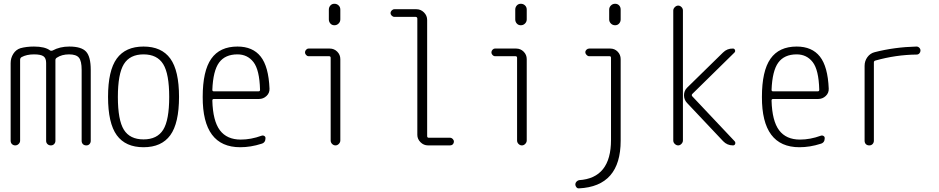

<svg xmlns="http://www.w3.org/2000/svg" viewBox="-20 -780 5040 1030"><path d="M61.5 0Q51.8 0 44.4 -6.8Q37.1 -13.7 37.1 -25.4V-441.4Q37.1 -468.8 51.3 -491.2Q65.4 -513.7 89.8 -521.5Q122.1 -530.3 162.1 -530.3Q220.7 -530.3 248 -509.8Q253.9 -505.9 261.7 -508.8Q300.8 -530.3 351.6 -530.3Q417 -530.3 441.9 -502.9Q466.8 -475.6 466.8 -405.3V-24.4Q466.8 -14.6 460.4 -7.3Q454.1 0 442.9 0Q431.6 0 424.8 -6.8Q418 -13.7 418 -24.4V-405.3Q418 -453.1 403.3 -470.7Q388.7 -488.3 350.6 -488.3Q311.5 -488.3 285.2 -470.7Q277.3 -465.8 277.3 -458V-24.4Q277.3 -14.6 270.5 -7.3Q263.7 0 252.9 0Q242.2 0 234.9 -6.8Q227.5 -13.7 227.5 -24.4V-442.4Q227.5 -467.8 213.4 -478Q199.2 -488.3 162.1 -488.3Q123 -488.3 95.7 -473.6Q87.9 -468.8 87.9 -459V-25.4Q87.9 -15.6 80.1 -7.8Q72.3 0 61.5 0Z M855.5 -436Q823.2 -488.3 750 -488.3Q676.8 -488.3 644.5 -436Q612.3 -383.8 612.3 -259.8Q612.3 -135.7 644.5 -84Q676.8 -32.2 750 -32.2Q823.2 -32.2 855.5 -84Q887.7 -135.7 887.7 -259.8Q887.7 -383.8 855.5 -436ZM893.6 -54.7Q846.7 9.8 750 9.8Q653.3 9.8 606.4 -54.7Q559.6 -119.1 559.6 -260.3Q559.6 -401.4 606.4 -465.8Q653.3 -530.3 750 -530.3Q846.7 -530.3 893.6 -465.8Q940.4 -401.4 940.4 -260.3Q940.4 -119.1 893.6 -54.7Z M1253.9 -488.3Q1187.5 -488.3 1155.3 -444.3Q1123 -400.4 1119.1 -297.9Q1119.1 -290 1127 -290H1367.2Q1375 -290 1375 -298.8Q1372.1 -405.3 1339.8 -446.8Q1307.6 -488.3 1253.9 -488.3ZM1268.6 9.8Q1066.4 9.8 1067.4 -259.8Q1067.4 -399.4 1113.3 -464.8Q1159.2 -530.3 1253.9 -530.3Q1335.9 -530.3 1378.4 -476.6Q1420.9 -422.9 1425.8 -304.7Q1426.8 -281.2 1409.7 -265.1Q1392.6 -249 1369.1 -249H1127Q1119.1 -249 1119.1 -240.2Q1122.1 -130.9 1159.7 -81.1Q1197.3 -31.2 1271.5 -31.2Q1326.2 -31.2 1382.8 -51.8Q1390.6 -54.7 1397.5 -50.8Q1404.3 -46.9 1404.3 -39.1Q1404.3 -14.6 1382.8 -8.8Q1325.2 9.8 1268.6 9.8Z M1635.7 -478.5Q1627.9 -478.5 1622.1 -484.9Q1616.2 -491.2 1616.2 -499Q1616.2 -506.8 1622.1 -513.2Q1627.9 -519.5 1635.7 -519.5H1749Q1772.5 -519.5 1789.1 -502.9Q1805.7 -486.3 1805.7 -462.9V-26.4Q1805.7 -16.6 1797.9 -8.3Q1790 0 1779.8 0Q1769.5 0 1761.7 -7.8Q1753.9 -15.6 1753.9 -26.4V-469.7Q1753.9 -478.5 1745.1 -478.5ZM1744.1 -728.5Q1744.1 -741.2 1752.4 -750.5Q1760.7 -759.8 1773.9 -759.8Q1787.1 -759.8 1796.4 -751Q1805.7 -742.2 1805.7 -728.5V-675.8Q1805.7 -663.1 1796.4 -653.8Q1787.1 -644.5 1773.9 -644.5Q1760.7 -644.5 1752.4 -653.8Q1744.1 -663.1 1744.1 -675.8Z M2095.7 -689.5Q2087.9 -689.5 2081.5 -695.8Q2075.2 -702.1 2075.2 -710Q2075.2 -717.8 2081.5 -724.1Q2087.9 -730.5 2095.7 -730.5H2213.9Q2237.3 -730.5 2254.4 -713.4Q2271.5 -696.3 2271.5 -672.9V-49.8Q2271.5 -41 2280.3 -41H2394.5Q2402.3 -41 2408.7 -34.7Q2415 -28.3 2415 -20Q2415 -11.7 2409.2 -5.9Q2403.3 0 2394.5 0H2276.4Q2252.9 0 2235.8 -17.1Q2218.8 -34.2 2218.8 -56.6V-679.7Q2218.8 -688.5 2210 -689.5Z M2635.7 -478.5Q2627.9 -478.5 2622.1 -484.9Q2616.2 -491.2 2616.2 -499Q2616.2 -506.8 2622.1 -513.2Q2627.9 -519.5 2635.7 -519.5H2749Q2772.5 -519.5 2789.1 -502.9Q2805.7 -486.3 2805.7 -462.9V-26.4Q2805.7 -16.6 2797.9 -8.3Q2790 0 2779.8 0Q2769.5 0 2761.7 -7.8Q2753.9 -15.6 2753.9 -26.4V-469.7Q2753.9 -478.5 2745.1 -478.5ZM2744.1 -728.5Q2744.1 -741.2 2752.4 -750.5Q2760.7 -759.8 2773.9 -759.8Q2787.1 -759.8 2796.4 -751Q2805.7 -742.2 2805.7 -728.5V-675.8Q2805.7 -663.1 2796.4 -653.8Q2787.1 -644.5 2773.9 -644.5Q2760.7 -644.5 2752.4 -653.8Q2744.1 -663.1 2744.1 -675.8Z M3085.9 230.5Q3078.1 231.4 3072.3 224.6Q3066.4 217.8 3066.4 209Q3066.4 201.2 3072.3 194.8Q3078.1 188.5 3085.9 186.5Q3257.8 175.8 3257.8 -29.3V-469.7Q3257.8 -478.5 3250 -478.5H3140.6Q3132.8 -478.5 3126.5 -485.4Q3120.1 -492.2 3120.1 -500Q3120.1 -507.8 3126.5 -513.7Q3132.8 -519.5 3140.6 -519.5H3253.9Q3277.3 -519.5 3293.5 -502.9Q3309.6 -486.3 3309.6 -462.9V-25.4Q3309.6 219.7 3085.9 230.5ZM3248 -728.5Q3248 -741.2 3257.3 -750.5Q3266.6 -759.8 3279.8 -759.8Q3293 -759.8 3301.3 -751Q3309.6 -742.2 3309.6 -728.5V-675.8Q3309.6 -663.1 3301.3 -653.8Q3293 -644.5 3279.8 -644.5Q3266.6 -644.5 3257.3 -653.8Q3248 -663.1 3248 -675.8Z M3858.4 -498Q3880.9 -520.5 3912.1 -519.5Q3919.9 -519.5 3922.9 -511.7Q3925.8 -503.9 3919.9 -498L3694.3 -276.4Q3688.5 -270.5 3693.4 -263.7L3920.9 -22.5Q3926.8 -15.6 3923.8 -7.8Q3920.9 0 3912.1 0Q3880.9 0 3859.4 -22.5L3665 -228.5Q3649.4 -245.1 3649.4 -269Q3649.4 -293 3666 -309.6ZM3591.8 -26.4V-723.6Q3591.8 -733.4 3600.1 -741.7Q3608.4 -750 3618.2 -750Q3627.9 -750 3635.7 -742.2Q3643.6 -734.4 3643.6 -723.6V-26.4Q3643.6 -16.6 3635.7 -8.3Q3627.9 0 3618.2 0Q3608.4 0 3600.1 -7.8Q3591.8 -15.6 3591.8 -26.4Z M4253.9 -488.3Q4187.5 -488.3 4155.3 -444.3Q4123 -400.4 4119.1 -297.9Q4119.1 -290 4127 -290H4367.2Q4375 -290 4375 -298.8Q4372.1 -405.3 4339.8 -446.8Q4307.6 -488.3 4253.9 -488.3ZM4268.6 9.8Q4066.4 9.8 4067.4 -259.8Q4067.4 -399.4 4113.3 -464.8Q4159.2 -530.3 4253.9 -530.3Q4335.9 -530.3 4378.4 -476.6Q4420.9 -422.9 4425.8 -304.7Q4426.8 -281.2 4409.7 -265.1Q4392.6 -249 4369.1 -249H4127Q4119.1 -249 4119.1 -240.2Q4122.1 -130.9 4159.7 -81.1Q4197.3 -31.2 4271.5 -31.2Q4326.2 -31.2 4382.8 -51.8Q4390.6 -54.7 4397.5 -50.8Q4404.3 -46.9 4404.3 -39.1Q4404.3 -14.6 4382.8 -8.8Q4325.2 9.8 4268.6 9.8Z M4618.2 -25.4V-426.8Q4618.2 -453.1 4633.3 -473.6Q4648.4 -494.1 4671.9 -500Q4778.3 -527.3 4896.5 -530.3Q4905.3 -530.3 4911.6 -523.9Q4918 -517.6 4918 -508.8Q4918 -500 4912.1 -493.7Q4906.2 -487.3 4897.5 -487.3Q4786.1 -486.3 4675.8 -455.1Q4668 -453.1 4668 -445.3V-25.4Q4668 -14.6 4661.1 -7.3Q4654.3 0 4643.1 0Q4631.8 0 4625 -6.8Q4618.2 -13.7 4618.2 -25.4Z"/></svg>

Font: Rounded-X Mgen+ 1mn light
Style: Regular
Weight: 200
Designer: [Source Han Sans]
Ryoko NISHIZUKA  (kana & ideographs); Paul D. Hunt (Latin, Greek & Cyrillic); Wenlong ZHANG  (bopomofo
Version: Version 1.059.20150602